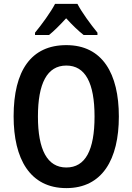

<svg xmlns="http://www.w3.org/2000/svg" viewBox="-20 -957 681 987"><path d="M378 -937H263C242 -896 194 -830 160 -789V-777H232C257 -797 289 -829 320 -863C351 -829 382 -799 410 -777H481V-789C445 -833 401 -893 378 -937ZM591 -358C591 -578 507 -725 321 -725C140 -725 50 -594 50 -359C50 -140 134 10 321 10C506 10 591 -138 591 -358ZM175 -358C175 -528 222 -620 321 -620C419 -620 466 -530 466 -358C466 -185 419 -96 321 -96C223 -96 175 -187 175 -358Z"/></svg>

Font: Noto Sans Armenian Condensed SemiBold
Style: Regular
Weight: 600
Width: 3
Designer: Monotype Design Team
Foundry: Monotype Imaging Inc.
Version: Version 2.008